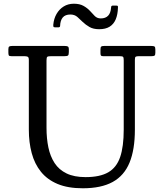

<svg xmlns="http://www.w3.org/2000/svg" viewBox="-20 -997 880 1032"><path d="M624 -695Q638.5 -695 641.8 -691Q645 -687 645 -672.5V-300Q645 -209 625.8 -152.8Q606.5 -96.5 561.8 -70.8Q517 -45 440 -45Q378.5 -45 337.8 -64.8Q297 -84.5 273.5 -120.5Q250 -156.5 240 -204.8Q230 -253 230 -310V-672.5Q230 -688.5 234.5 -691.8Q239 -695 255 -695H326Q340.5 -695 345.2 -698.5Q350 -702 350 -717.5V-731.5Q350 -744.5 344.5 -747.2Q339 -750 327 -750H46Q35 -750 30 -747.2Q25 -744.5 25 -732.5V-716.5Q25 -704 27.2 -699.5Q29.5 -695 42 -695H110Q123 -695 129 -692Q135 -689 135 -674.5V-300Q135 -231.5 150.5 -173.8Q166 -116 200 -73.8Q234 -31.5 289.5 -8.2Q345 15 425 15Q524 15 585.8 -19Q647.5 -53 676.2 -122.8Q705 -192.5 705 -300V-675.5Q705 -689 709 -692Q713 -695 727 -695H794Q806 -695 810.5 -698Q815 -701 815 -713.5V-730.5Q815 -744 810.5 -747Q806 -750 793 -750H540Q528 -750 524 -746.8Q520 -743.5 520 -730.5V-711.5Q520 -701.5 522.8 -698.2Q525.5 -695 535 -695ZM513 -840Q547.5 -840 569.2 -853.5Q591 -867 602 -893Q613 -919 614 -956Q614.5 -962 613 -964.5Q611.5 -967 604.5 -967H588Q581 -967 579.2 -964.5Q577.5 -962 577 -956Q573 -898 521.5 -898Q501.5 -898 488.5 -911.8Q475.5 -925.5 464.5 -937.5Q450 -953.5 429.2 -965.2Q408.5 -977 377 -977Q346 -977 322.2 -962.2Q298.5 -947.5 284 -922.2Q269.5 -897 266.5 -865Q266 -857.5 267.2 -853.8Q268.5 -850 277 -850H293Q302.5 -850 303 -857Q304 -887 317.2 -903Q330.5 -919 358.5 -919Q381 -919 396.2 -905.5Q411.5 -892 424 -879.5Q440 -864 460.8 -852Q481.5 -840 513 -840Z"/></svg>

Font: Besley
Style: Regular
Weight: 400
Designer: Owen Earl
Foundry: indestructible type*
Version: Version 4.000